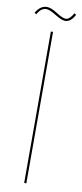

<svg xmlns="http://www.w3.org/2000/svg" viewBox="-140 -840 372 874"><g transform="rotate(10 46.0 -403.5)"><path d="M131 -800 140 -795Q122 -760 97 -759Q80 -758 49 -777.5Q18 -797 2 -797Q-22 -797 -39 -766L-48 -771Q-28 -806 2 -807Q21 -808 52 -788Q83 -768 97 -769Q115 -770 131 -800ZM40 -700H50V0H40Z"/></g></svg>

Font: Bebas Neue Thin
Style: Regular
Weight: 200
Designer: Ryoichi Tsunekawa
Foundry: Ryoichi Tsunekawa
Version: Version 1.003;PS 001.003;hotconv 1.0.70;makeotf.lib2.5.58329